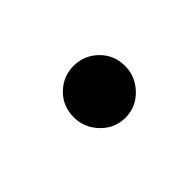

<svg xmlns="http://www.w3.org/2000/svg" viewBox="-36 -526 247 247"><g transform="rotate(-45 87.5 -403.0)"><path d="M94 -356Q75 -356 61.2 -370.2Q47.5 -384.5 47.5 -403.5Q47.5 -423.5 61.2 -437Q75 -450.5 94 -450.5Q113.5 -450.5 127.2 -437Q141 -423.5 141 -403.5Q141 -384.5 127.2 -370.2Q113.5 -356 94 -356Z"/></g></svg>

Font: Imbue Thin 10pt Light
Style: Regular
Weight: 300
Version: Version 1.102